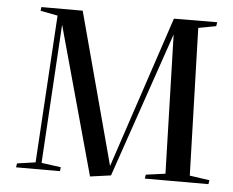

<svg xmlns="http://www.w3.org/2000/svg" viewBox="-52 -793 1052 866"><g transform="rotate(5 474.0 -359.5)"><path d="M706 -659 480 -1 386 12 201 -659 163 -30 251 -18 249 0H50L53 -18L136 -30L177 -698L99 -713L101 -730H288L472 -43L701 -730L897 -731L894 -713L814 -698L834 -31L924 -18L921 0H633L636 -18L724 -30Z"/></g></svg>

Font: Literata 72pt Medium
Style: Italic
Weight: 500
Italic angle: -2°
Designer: Latin by Veronika Burian and Jose Scaglione. Greek by Irene Vlachou. Cyrillic by Vera Evstafieva
Foundry: TypeTogether
Version: Version 3.002